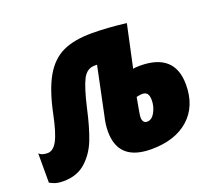

<svg xmlns="http://www.w3.org/2000/svg" viewBox="-143 -701 962 850"><g transform="rotate(-20 338.5 -276.5)"><path d="M281 -129Q281 -162 290 -199L337 -424H325Q289 -424 269.5 -386.5Q250 -349 229 -257Q211 -175 189.5 -119.5Q168 -64 127 -27Q86 10 21 10Q1 10 -12 6.5Q-25 3 -42 -6V-144Q-29 -131 -2 -131Q25 -131 44 -166.5Q63 -202 80 -285Q102 -391 136.5 -451.5Q171 -512 224.5 -537.5Q278 -563 362 -563Q434 -563 524 -552L481 -352Q490 -355 513 -355Q677 -355 677 -207Q677 -105 612.5 -47.5Q548 10 436 10Q281 10 281 -129ZM511 -194Q511 -215 503.5 -224.5Q496 -234 480 -234Q471 -234 453 -230Q438 -150 438 -140Q438 -111 460 -111Q482 -111 496.5 -137.5Q511 -164 511 -194Z"/></g></svg>

Font: Noto Sans UI CondBlack
Style: Italic
Weight: 900
Width: 3
Italic angle: -12°
Designer: Monotype Design Team
Foundry: Monotype Imaging Inc.
Version: Version 1.001